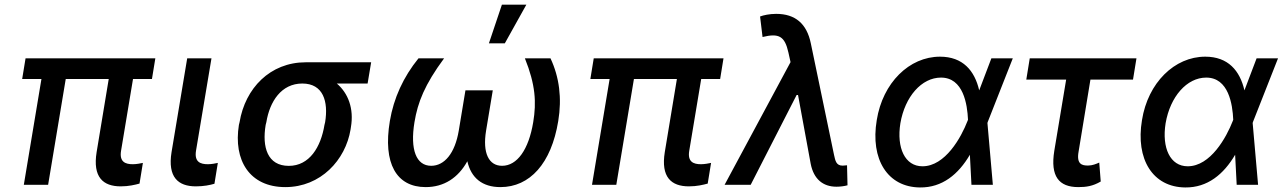

<svg xmlns="http://www.w3.org/2000/svg" viewBox="-20 -797 5539 828"><path d="M649.9 -545.5H90.2L75.6 -456.3H158.7L82.7 0H187.5L263.5 -456.3H448.9L396.7 -141C379.3 -33 424.4 6.7 500.7 6.7C535.2 6.7 562.1 0 581.7 -5.3L596.2 -94.5C585.9 -92.3 568.5 -88.8 552.6 -88.8C521 -88.8 494 -98.4 502.1 -147L553.6 -456.3H635.3Z M787.3 -545.5 719.8 -141C702.4 -33 748.2 6.7 824.6 6.7C858.7 6.7 885.7 1.1 904.8 -4.6L919.4 -94.5C909.8 -92.3 892 -88.8 876.4 -88.8C844.1 -88.8 817.5 -98.4 825.3 -147L892 -545.5Z M1013.1 -269.9 1010.3 -258.5C985.8 -106.2 1055.8 9.9 1210.6 9.9C1362.9 9.9 1470.2 -106.9 1491.8 -238.6L1493.3 -248.6C1507.1 -328.8 1481.2 -395.6 1432.5 -436.8H1565.3L1580.6 -528.4H1298.7C1144.9 -528.4 1037.3 -416.5 1013.1 -269.9ZM1125.7 -258.5 1128.6 -269.9C1143.1 -359.4 1193.2 -436.8 1283.7 -436.8C1373.9 -436.8 1396.7 -359.4 1382.1 -269.9L1379.3 -258.5C1363.6 -162.6 1314.6 -81.7 1225.5 -81.7C1133.2 -81.7 1109.7 -162.6 1125.7 -258.5Z M1895.2 -545.5H1784.8C1719.1 -464.5 1677.9 -373.9 1661.2 -274.9C1630.7 -92 1689.6 9.9 1815.7 9.9C1894.5 9.9 1955.6 -29.8 1995.4 -101.6C2011.7 -29.8 2059.7 9.9 2138.1 9.9C2264.9 9.9 2357.6 -92 2387.4 -274.9C2403.8 -373.9 2392 -464.5 2354 -545.5H2243.6C2289.4 -431.5 2293.7 -355.8 2279.5 -270.2C2259.9 -151.6 2210.2 -82 2145.2 -82C2088.8 -82 2060 -135.3 2076.3 -234L2105.1 -407.3H1987.2L1958.5 -234C1942.1 -135.3 1896.3 -82 1839.5 -82C1774.9 -82 1747.9 -151.6 1767.4 -270.2C1781.6 -355.8 1811.1 -431.5 1895.2 -545.5ZM2088.4 -610.1H2157L2250 -777H2144.5Z M3100.1 -545.5H2540.5L2525.9 -456.3H2609L2533 0H2637.8L2713.8 -456.3H2899.1L2846.9 -141C2829.5 -33 2874.6 6.7 2951 6.7C2985.4 6.7 3012.4 0 3032 -5.3L3046.5 -94.5C3036.2 -92.3 3018.8 -88.8 3002.8 -88.8C2971.2 -88.8 2944.2 -98.4 2952.4 -147L3003.9 -456.3H3085.6Z M3587.4 8.2C3602.6 8.2 3620.7 6 3634.9 2.1L3632.8 -84.2C3628.6 -83.8 3619.3 -82.7 3614 -82.7C3586.3 -82.7 3582.4 -103 3576.7 -129.3L3476.6 -610.4C3459.2 -695 3409.4 -737.2 3327.4 -737.2C3298.3 -737.2 3272.7 -731.5 3257.8 -725.9L3268.5 -637.4C3339.1 -654.8 3364.3 -641 3380 -570.7L3389.2 -529.1L3104.8 0H3217.3L3415.5 -387.4H3421.5L3476.2 -90.2C3489.3 -24.5 3529.1 8.2 3587.4 8.2Z M3947.4 11.4C4043.7 12.4 4113.3 -45.5 4162.6 -129.6L4169.4 0H4261.7L4238.3 -266.7L4239.7 -271.3L4347.7 -545.5H4255.3L4202.8 -407.3C4183.2 -492.2 4132.5 -552.6 4033.7 -552.6C3901.3 -552.6 3786.6 -440 3761 -279.1C3732.6 -109.7 3807.9 10.3 3947.4 11.4ZM3862.9 -265.6C3882.5 -380 3954.2 -462.4 4038 -462.4C4134.6 -462.4 4151.6 -346.9 4154.5 -280.9V-280.5L4152.3 -274.9C4125 -204.5 4056.5 -79.9 3958.1 -79.9C3882.5 -79.9 3845.9 -159.1 3862.9 -265.6Z M4881 -545.5H4420.8L4405.9 -453.8H4577.8L4526.6 -146.3C4508.9 -36.6 4546.5 9.9 4630.3 9.9C4663.7 9.9 4692.5 6 4726.9 -14.2L4720.5 -95.9C4707.4 -90.2 4691.1 -83.1 4672.2 -83.1C4647.7 -83.1 4621.4 -87.4 4631.4 -143.1L4682.5 -453.8H4866.1Z M5091.3 11.4C5187.5 12.4 5257.1 -45.5 5306.5 -129.6L5313.2 0H5405.5L5382.1 -266.7L5383.5 -271.3L5491.5 -545.5H5399.1L5346.6 -407.3C5327.1 -492.2 5276.3 -552.6 5177.6 -552.6C5045.1 -552.6 4930.4 -440 4904.8 -279.1C4876.4 -109.7 4951.7 10.3 5091.3 11.4ZM5006.7 -265.6C5026.3 -380 5098 -462.4 5181.8 -462.4C5278.4 -462.4 5295.5 -346.9 5298.3 -280.9V-280.5L5296.2 -274.9C5268.8 -204.5 5200.3 -79.9 5101.9 -79.9C5026.3 -79.9 4989.7 -159.1 5006.7 -265.6Z"/></svg>

Font: Magic Ui Pro Medium
Style: Italic
Weight: 500
Italic angle: -9.39999°
Designer: Stefan Endress, Andreas Faust
Version: Version 1.000;FEAKit 1.0